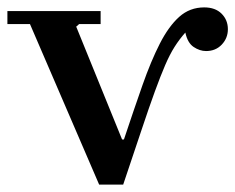

<svg xmlns="http://www.w3.org/2000/svg" viewBox="-30 -499 636 519"><path d="M522 -479Q552 -479 569 -462Q586 -445 586 -420Q586 -396 569.5 -378.5Q553 -361 527 -361Q510 -361 493.5 -372Q477 -383 471 -411Q455 -393 442 -372.5Q429 -352 416.5 -323Q404 -294 388.5 -251.5Q373 -209 352.5 -147.5Q332 -86 303 0H238L51 -434H-10V-469H242V-434H184L176 -427L300 -122H305Q332 -203 355 -268.5Q378 -334 402 -381Q426 -428 454.5 -453.5Q483 -479 522 -479Z"/></svg>

Font: Brygada 1918 SemiBold
Style: Regular
Weight: 600
Designer: Mateusz Machalski | Borys Kosmynka | Przemek Hoffer
Foundry: NIEPODLEGLA 2018
Version: Version 3.006